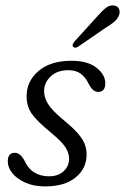

<svg xmlns="http://www.w3.org/2000/svg" viewBox="-20 -674 458 703"><path d="M159 -28.5Q193.5 -28.5 213.2 -47.2Q233 -66 233 -92.5Q233 -113.5 219.5 -134.8Q206 -156 163.5 -191Q113.5 -232 95.2 -259.2Q77 -286.5 77.5 -323Q77.5 -376.5 121 -414Q164.5 -451.5 242.5 -451.5Q300.5 -451.5 333 -426.2Q365.5 -401 365.5 -369Q365.5 -337.5 339.5 -337.5Q330 -337.5 321.5 -344.2Q313 -351 304.5 -367.5Q292.5 -392 275 -404.5Q257.5 -417 230.5 -417Q189.5 -417 165.5 -394.2Q141.5 -371.5 141.5 -340Q141.5 -318 155.2 -294.5Q169 -271 211 -236Q247 -206.5 265.8 -184.8Q284.5 -163 291 -144.5Q297.5 -126 297 -105.5Q296.5 -57 256.8 -24.2Q217 8.5 145.5 8.5Q103.5 8.5 72.8 -5.2Q42 -19 25.2 -40Q8.5 -61 8.5 -83Q8.5 -114.5 34 -114.5Q54.5 -114.5 69.5 -86Q83.5 -55.5 106.5 -42Q129.5 -28.5 159 -28.5ZM332.5 -610Q351.5 -632 366.8 -644.5Q382 -657 399 -653.5Q412 -651 416.2 -640Q420.5 -629 415 -616.5Q409.5 -603.5 396.8 -593Q384 -582.5 365.5 -571.5L266 -503Q253 -495.5 247.5 -503Q244 -507 246.8 -512.5Q249.5 -518 254 -523.5Z"/></svg>

Font: Fraunces 72pt S100 Light
Style: Italic
Weight: 300
Italic angle: -16°
Version: Version 1.000; ttfautohint (v1.8.3)